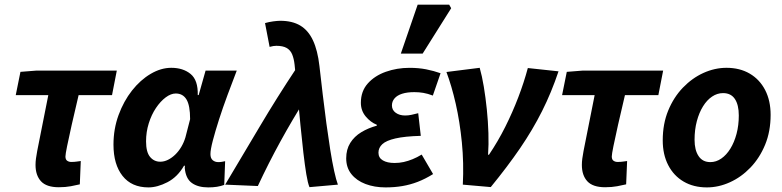

<svg xmlns="http://www.w3.org/2000/svg" viewBox="-20 -803 3402 835"><path d="M235.8 11.3Q182.2 11.3 158.3 -14.6Q134.5 -40.5 134.5 -85.7Q134.5 -98.9 136.4 -113.3Q138.3 -127.7 141.8 -146.3L190.1 -389.4H48.5L68.9 -490.5L139.5 -496.1H488L467.2 -389.4H321.9Q304.5 -316.8 291.8 -259.9Q279 -203 271.8 -167.4Q264.6 -131.8 264.6 -122.6Q264.6 -109 272.2 -103.9Q279.8 -98.7 289.6 -98.7Q303.3 -98.7 312.9 -100.2Q322.5 -101.7 331.3 -102.7L327.1 -1.3Q311.4 2.5 288.2 6.9Q264.9 11.3 235.8 11.3Z M625.6 12Q552.5 12 513 -37.9Q473.5 -87.8 473.5 -174Q473.5 -242.2 495.7 -302.8Q517.9 -363.3 554.2 -409.4Q590.6 -455.5 635.3 -481.8Q679.9 -508.1 724.9 -508.1Q776.2 -508.1 808.9 -481.3Q841.7 -454.4 840 -389.6H844L874.1 -496.1H1009.7Q990.2 -445.2 969.6 -390Q949 -334.7 932.5 -283.2Q916 -231.6 905.6 -191.8Q895.2 -152 895.2 -132.9Q895.2 -114.7 905 -106.4Q914.8 -98 929.4 -98Q939.5 -98 946.2 -99.5Q952.8 -101 959.1 -102L955.2 1.1Q940.6 6.5 923.5 9.3Q906.4 12 885.5 12Q841.2 12 814.4 -7.2Q787.6 -26.4 783.5 -72.4Q783.5 -74 783.8 -76.7Q784 -79.4 784.2 -82.2H780.2Q752 -33.2 708.2 -10.6Q664.4 12 625.6 12ZM677.1 -99.7Q693.9 -99.7 710.6 -108Q727.2 -116.2 742.1 -130.6Q757 -145 768.5 -164.4Q779.9 -183.8 786.3 -205.3L806.8 -284.7Q806.8 -344.2 791.1 -370.3Q775.4 -396.4 744.4 -396.4Q723.3 -396.4 700.5 -379.4Q677.7 -362.3 658.2 -333.3Q638.7 -304.3 627 -266.7Q615.2 -229.2 615.2 -188.3Q615.2 -141.5 632.6 -120.6Q650 -99.7 677.1 -99.7Z M1325.9 10.9Q1318.6 -6.3 1312.1 -45.4Q1305.7 -84.6 1299.3 -139.3Q1293 -194 1286.7 -258.4Q1280.5 -322.8 1274.3 -390.4Q1268.1 -458 1261.1 -522.1Q1258.2 -548.1 1250.6 -566.5Q1243.1 -584.9 1226.6 -594.4Q1210.2 -603.8 1181.7 -603.8Q1174.1 -603.8 1168.4 -602.7Q1162.7 -601.7 1152.5 -599.1L1132.6 -702.6Q1149.6 -707.6 1168.4 -710.1Q1187.3 -712.6 1198.9 -712.6Q1251 -712.6 1285.9 -691.8Q1320.8 -670.9 1341.1 -627.4Q1361.5 -583.9 1369.2 -516Q1376.2 -455.7 1383.6 -392Q1391 -328.3 1399.4 -266.6Q1407.8 -204.9 1416.2 -151.9Q1424.6 -98.8 1433.3 -59.3Q1442 -19.7 1449.5 0ZM959.2 0Q1035.7 -128 1110.3 -253.9Q1185 -379.8 1266.5 -502.5L1308.4 -372.5Q1251.1 -281.9 1199.5 -187.8Q1147.9 -93.8 1101.3 6Z M1656.6 12Q1608.5 12 1569.5 -2.8Q1530.6 -17.6 1508.1 -45.9Q1485.6 -74.2 1485.6 -114.5Q1485.6 -153.2 1503.2 -181.4Q1520.8 -209.6 1551.2 -228Q1581.6 -246.4 1618.7 -256.4V-260.4Q1591.3 -271.4 1570.3 -296.7Q1549.4 -322 1549.4 -356Q1549.4 -406.2 1579.4 -439.9Q1609.3 -473.5 1657.8 -490.8Q1706.2 -508 1760.8 -508Q1800.5 -508 1833.5 -501.5Q1866.5 -494.9 1896 -484.5L1862.4 -387.4Q1840 -395.9 1821.1 -399.1Q1802.2 -402.3 1782 -402.3Q1750.8 -402.3 1729.1 -395.4Q1707.5 -388.6 1696 -375.3Q1684.5 -362 1684.5 -344.4Q1684.5 -324.4 1700.9 -312.6Q1717.2 -300.7 1742.2 -300.7Q1755.5 -300.7 1769.5 -303.7Q1783.4 -306.7 1798.8 -310.7L1810 -212.2Q1740.3 -210.3 1700 -201Q1659.7 -191.8 1642.8 -176.1Q1625.9 -160.5 1625.9 -139Q1625.9 -116.6 1645.1 -105.4Q1664.3 -94.2 1696.2 -94.2Q1716.3 -94.2 1735.6 -98.4Q1755 -102.7 1774.4 -110.7Q1793.9 -118.6 1813.9 -130.8L1863.5 -46Q1829.1 -24.6 1796.5 -12.1Q1764 0.4 1729.8 6.2Q1695.7 12 1656.6 12ZM1723.2 -569.9 1796.4 -782.7H1933.5L1942.1 -767.2L1818.1 -569.9Z M1992.8 0Q1997.5 -94.2 1988.6 -183.9Q1979.7 -273.5 1962 -351.6Q1944.2 -429.7 1921.5 -489.9L2066.2 -508.1Q2076.3 -473 2084.1 -425.9Q2091.9 -378.9 2097.2 -327.2Q2102.5 -275.5 2104.1 -224.6Q2105.7 -173.8 2102.6 -130.2H2106.6Q2145.6 -187.9 2177.4 -251.4Q2209.2 -314.9 2234 -379.8Q2258.8 -444.6 2275.5 -507.1L2409 -492.8Q2378.2 -400.9 2337.5 -319.9Q2296.8 -238.8 2241.9 -158.4Q2186.9 -78.1 2114.3 10.6Z M2611.8 11.3Q2558.2 11.3 2534.3 -14.6Q2510.5 -40.5 2510.5 -85.7Q2510.5 -98.9 2512.4 -113.3Q2514.3 -127.7 2517.8 -146.3L2566.1 -389.4H2424.5L2444.9 -490.5L2515.5 -496.1H2864L2843.2 -389.4H2697.9Q2680.5 -316.8 2667.8 -259.9Q2655 -203 2647.8 -167.4Q2640.6 -131.8 2640.6 -122.6Q2640.6 -109 2648.2 -103.9Q2655.8 -98.7 2665.6 -98.7Q2679.3 -98.7 2688.9 -100.2Q2698.5 -101.7 2707.3 -102.7L2703.1 -1.3Q2687.4 2.5 2664.2 6.9Q2640.9 11.3 2611.8 11.3Z M3054.1 12Q2996.2 12 2953.1 -13.3Q2909.9 -38.6 2886.1 -84.7Q2862.2 -130.8 2862.2 -192.5Q2862.2 -264.4 2886 -322.2Q2909.8 -380.1 2949.8 -421.7Q2989.9 -463.4 3039.2 -485.8Q3088.6 -508.1 3139.5 -508.1Q3197.4 -508.1 3240.6 -482.8Q3283.7 -457.5 3307.6 -411.4Q3331.4 -365.3 3331.4 -303.6Q3331.4 -231.7 3307.6 -173.9Q3283.8 -116.1 3243.8 -74.4Q3203.8 -32.7 3154.5 -10.4Q3105.2 12 3054.1 12ZM3069.3 -98Q3094.5 -98 3116.9 -113.5Q3139.3 -129 3156.3 -156.5Q3173.3 -184 3183.2 -221Q3193 -258 3193 -300.9Q3193 -346.9 3176 -372.5Q3159 -398.1 3124.4 -398.1Q3099.2 -398.1 3076.8 -383Q3054.3 -367.9 3037.3 -340.4Q3020.3 -313 3010.5 -276Q3000.6 -239 3000.6 -195.2Q3000.6 -150.3 3018.1 -124.2Q3035.5 -98 3069.3 -98Z"/></svg>

Font: Source Sans 3
Style: Italic
Weight: 200
Italic angle: -11°
Designer: Paul D. Hunt
Foundry: Adobe
Version: Version 3.046;hotconv 1.0.118;makeotfexe 2.5.65603